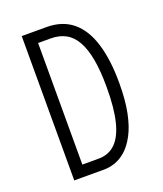

<svg xmlns="http://www.w3.org/2000/svg" viewBox="-125 -743 699 825"><g transform="rotate(-20 224.5 -330.0)"><path d="M114 0V-52H202Q249 -52 279.5 -82Q310 -112 325 -173Q340 -234 340 -329Q340 -403 330.5 -455.5Q321 -508 302 -542Q283 -576 254 -592Q225 -608 185 -608H114V-660H185Q257 -660 304 -621.5Q351 -583 374 -508.5Q397 -434 397 -328Q397 -249 385.5 -192.5Q374 -136 354 -98.5Q334 -61 310 -39.5Q286 -18 260 -9Q234 0 210 0ZM72 0V-660H128V0Z"/></g></svg>

Font: Bricolage Grotesque 24pt Condensed ExtraLight
Style: Regular
Weight: 250
Width: 3
Designer: Mathieu Triay
Foundry: Atelier Triay
Version: Version 1.001;gftools[0.9.33.dev8+g029e19f]